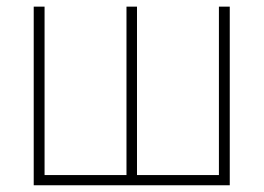

<svg xmlns="http://www.w3.org/2000/svg" viewBox="-20 -550 784 570"><path d="M112.3 -530.3V-30.3H355.5V-530.3H386.7V-30.3H629.9V-530.3H662.1V0H80.1V-530.3Z"/></svg>

Font: Pretendard Std Thin
Style: Regular
Weight: 100
Designer: Base glyphs from Inter by Rasmus Andersson; Hangeul glyphs from Noto Sans CJK(Source Han Sans) by Jang Soo-young and Kan
Foundry: Kil Hyung-jin
Version: Version 1.309